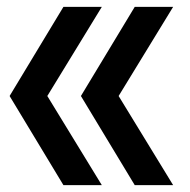

<svg xmlns="http://www.w3.org/2000/svg" viewBox="-20 -540 555 560"><path d="M165 0 8 -260 165 -520H277L118 -260L277 0ZM373 0 216 -260 373 -520H485L326 -260L485 0Z"/></svg>

Font: M PLUS 2 Thin SemiBold
Style: Regular
Weight: 600
Version: Version 1.001